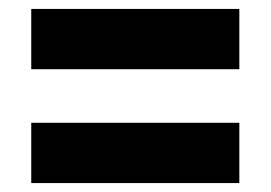

<svg xmlns="http://www.w3.org/2000/svg" viewBox="-20 -520 606 430"><path d="M516 -365H50V-500H516ZM516 -110H50V-245H516Z"/></svg>

Font: Haskoy ExtraBold
Style: Regular
Weight: 800
Designer: Ertekin Erdin
Foundry: Ertekin Erdin
Version: Version 2.000; ttfautohint (v1.8.4.7-5d5b)